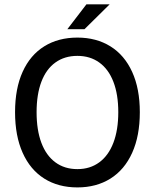

<svg xmlns="http://www.w3.org/2000/svg" viewBox="-20 -838 704 871"><path d="M331.1 -667.5Q417 -667.5 481 -627.7Q544.9 -587.9 579.6 -511.7Q614.3 -435.5 614.3 -329.1Q614.3 -221.7 579.6 -144.8Q544.9 -67.9 481 -27.8Q417 12.2 331.1 12.2Q244.6 12.2 180.9 -27.8Q117.2 -67.9 82.8 -144.8Q48.3 -221.7 48.3 -329.1Q48.3 -436.5 82.8 -512.5Q117.2 -588.4 180.9 -627.9Q244.6 -667.5 331.1 -667.5ZM331.1 -584.5Q272.9 -584.5 231.2 -554.4Q189.5 -524.4 167.7 -467Q146 -409.7 146 -329.1Q146 -248 167.7 -190.2Q189.5 -132.3 231.2 -101.6Q272.9 -70.8 331.1 -70.8Q388.7 -70.8 430.4 -101.6Q472.2 -132.3 494.4 -190.4Q516.6 -248.5 516.6 -329.1Q516.6 -409.7 494.4 -467Q472.2 -524.4 430.4 -554.4Q388.7 -584.5 331.1 -584.5ZM285.6 -705.6 372.1 -818.4H477.5L363.3 -705.6Z"/></svg>

Font: Varta SemiBold
Style: Regular
Weight: 600
Designer: Joana Correia, Viktoriya Grabowska, Eben Sorkin
Foundry: Sorkin Type
Version: Version 1.003; ttfautohint (v1.3) -l 8 -r 24 -G 200 -x 12 -H